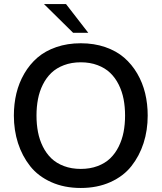

<svg xmlns="http://www.w3.org/2000/svg" viewBox="-20 -911 791 940"><path d="M337.9 -750.5 195.3 -891.1H303.2L412.1 -750.5ZM47.9 -345.2Q47.9 -402.3 60.3 -454.1Q72.8 -505.9 99.1 -551Q125.5 -596.2 163.3 -628.9Q201.2 -661.6 255.6 -680.4Q310.1 -699.2 375.5 -699.2Q440.9 -699.2 495.4 -680.4Q549.8 -661.6 587.6 -628.9Q625.5 -596.2 651.9 -551Q678.2 -505.9 690.7 -454.1Q703.1 -402.3 703.1 -345.2Q703.1 -273.4 682.9 -210.4Q662.6 -147.5 623.5 -97.9Q584.5 -48.3 520.5 -19.5Q456.5 9.3 375.5 9.3Q294.4 9.3 230.5 -19.5Q166.5 -48.3 127.4 -97.9Q88.4 -147.5 68.1 -210.4Q47.9 -273.4 47.9 -345.2ZM293.2 -97.9Q330.1 -84 375.5 -84Q420.9 -84 457.8 -97.9Q494.6 -111.8 519.5 -135.7Q544.4 -159.7 561 -193.1Q577.6 -226.6 585 -264.4Q592.3 -302.2 592.3 -345.2Q592.3 -388.2 585 -426Q577.6 -463.9 561 -497.1Q544.4 -530.3 519.5 -554.2Q494.6 -578.1 457.8 -592Q420.9 -606 375.5 -606Q330.1 -606 293.2 -592Q256.3 -578.1 231.4 -554.2Q206.5 -530.3 189.9 -497.1Q173.3 -463.9 166 -426Q158.7 -388.2 158.7 -345.2Q158.7 -302.2 166 -264.4Q173.3 -226.6 189.9 -193.1Q206.5 -159.7 231.4 -135.7Q256.3 -111.8 293.2 -97.9Z"/></svg>

Font: HK Grotesk SemiBold Legacy
Style: Regular
Weight: 600
Designer: Alfredo Marco Pradil
Foundry: Hanken Design Co.
Version: Version 2.022;PS 002.022;hotconv 1.0.88;makeotf.lib2.5.64775